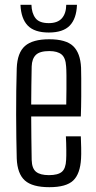

<svg xmlns="http://www.w3.org/2000/svg" viewBox="-20 -770 399 797"><path d="M185 7Q114 7 83 -21Q52 -49 49.5 -112Q48.5 -151 47.8 -197.8Q47 -244.5 47 -294.2Q47 -344 47.5 -393.2Q48 -442.5 49.5 -487Q52 -551.5 83.8 -579.2Q115.5 -607 184.5 -607Q254 -607 283.8 -578.5Q313.5 -550 316.5 -489.5Q317 -478 317.2 -444.8Q317.5 -411.5 317.2 -368.8Q317 -326 315.5 -286.5H109.5Q109.5 -242 110.2 -196.8Q111 -151.5 111.5 -106Q112.5 -70.5 129.8 -56.8Q147 -43 183 -43Q220.5 -43 236.8 -56.8Q253 -70.5 254.5 -106Q255.5 -121 255.2 -148.8Q255 -176.5 253.5 -204H315.5Q316.5 -184.5 317 -156.2Q317.5 -128 316.5 -112Q313 -48.5 284 -20.8Q255 7 185 7ZM109.5 -336H255Q255.5 -367.5 255.8 -399.8Q256 -432 255.8 -457.8Q255.5 -483.5 254.5 -494Q252.5 -530 235.5 -544Q218.5 -558 184.5 -558Q145 -558 128.8 -542Q112.5 -526 111.5 -494Q111 -456 110.2 -416.2Q109.5 -376.5 109.5 -336ZM182.5 -635Q123 -635 95.2 -663.8Q67.5 -692.5 65 -750H110.5Q111.5 -715.5 127.2 -694.8Q143 -674 182.5 -674Q219 -674 236.8 -694Q254.5 -714 255 -750H299.5Q297.5 -693 269.8 -664Q242 -635 182.5 -635Z"/></svg>

Font: Big Shoulders Text Thin Light
Style: Regular
Weight: 300
Version: Version 2.002